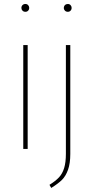

<svg xmlns="http://www.w3.org/2000/svg" viewBox="-20 -744 466 959"><path d="M106.9 -724.1Q115.2 -724.1 120.6 -718.3Q126 -712.4 126 -704.1Q126 -696.3 120.6 -690.7Q115.2 -685.1 106.9 -685.1Q98.1 -685.1 92.5 -690.7Q86.9 -696.3 86.9 -704.1Q86.9 -712.9 92.5 -718.5Q98.1 -724.1 106.9 -724.1ZM318.8 -724.1Q327.1 -724.1 332.5 -718.3Q337.9 -712.4 337.9 -704.1Q337.9 -696.3 332.5 -690.7Q327.1 -685.1 318.8 -685.1Q310.1 -685.1 304.4 -690.7Q298.8 -696.3 298.8 -704.1Q298.8 -712.9 304.4 -718.5Q310.1 -724.1 318.8 -724.1ZM118.2 -519V0H96.2V-519ZM331.1 -519V24.9Q331.1 72.3 319.8 103.8Q308.6 135.3 289.8 154.1Q271 172.9 235.8 194.8L227.1 179.2Q258.3 159.7 275.1 141.4Q292 123 300.5 95Q309.1 66.9 309.1 23.9V-519Z"/></svg>

Font: Fira Sans Compressed Thin
Style: Regular
Weight: 100
Width: 1
Designer: Carrois Corporate & Edenspiekermann AG
Foundry: Carrois Corporate GbR & Edenspiekermann AG
Version: Version 4.203;PS 004.203;hotconv 1.0.88;makeotf.lib2.5.64775